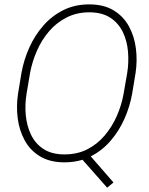

<svg xmlns="http://www.w3.org/2000/svg" viewBox="-20 -741 690 888"><path d="M379.9 -40.5 504.9 103 475.6 127 349.6 -15.6ZM606.9 -402.8 591.3 -308.1Q580.6 -247.6 555.2 -190.7Q529.8 -133.8 490.2 -88.4Q450.7 -43 397 -16.4Q343.3 10.3 275.9 9.8Q209.5 9.3 164.3 -18.3Q119.1 -45.9 94 -92.3Q68.8 -138.7 61.8 -194.8Q54.7 -251 63.5 -308.1L79.1 -402.8Q89.8 -463.4 115.2 -520.3Q140.6 -577.1 180.4 -622.6Q220.2 -668 273.9 -694.6Q327.6 -721.2 395 -720.7Q461.4 -720.2 506.3 -692.6Q551.3 -665 576.4 -618.9Q601.6 -572.8 608.6 -516.4Q615.7 -460 606.9 -402.8ZM551.8 -308.1 568.4 -403.8Q576.2 -452.6 572 -502.2Q567.9 -551.8 548.1 -592.8Q528.3 -633.8 490.7 -658.7Q453.1 -683.6 394 -684.1Q335.4 -684.1 288.6 -660.4Q241.7 -636.7 207.3 -596.7Q172.9 -556.6 150.9 -506.6Q128.9 -456.5 119.1 -403.8L103 -308.1Q94.7 -259.3 99.1 -209.7Q103.5 -160.2 123 -118.9Q142.6 -77.6 180.2 -52.5Q217.8 -27.3 276.4 -26.9Q335.9 -26.4 382.8 -50Q429.7 -73.7 464.1 -114.3Q498.5 -154.8 520.5 -205.1Q542.5 -255.4 551.8 -308.1Z"/></svg>

Font: Roboto ExtraLight
Style: Italic
Weight: 250
Designer: Christian Robertson
Foundry: Google
Version: Version 3.009; 2024